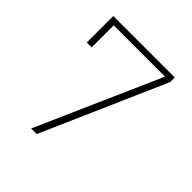

<svg xmlns="http://www.w3.org/2000/svg" viewBox="-187 -836 974 974"><g transform="rotate(45 300.0 -349.0)"><path d="M184 0 478 -666H110V-508H75V-698H516V-665L224 0Z"/></g></svg>

Font: IBM Plex Sans ExtLt
Style: Regular
Weight: 200
Designer: Mike Abbink, Paul van der Laan, Pieter van Rosmalen
Foundry: Bold Monday
Version: Version 3.005